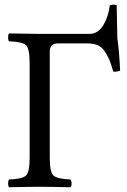

<svg xmlns="http://www.w3.org/2000/svg" viewBox="-20 -788 537 810"><path d="M147 -645H352.1Q356 -645 361.8 -645Q395.5 -647.5 416.7 -683.3Q438 -719.2 442.9 -765.1Q458 -771 472.2 -766.1L475.1 -626.5Q482.9 -573.2 486.8 -490.2Q473.6 -484.4 458 -485.8Q448.2 -519 441.7 -534.9Q435.1 -550.8 422.6 -570.3Q410.2 -589.8 391.6 -597.4Q373 -605 346.2 -605H226.1Q189.9 -605 189.9 -570.8V-122.1Q189.9 -62 205.6 -47.6Q221.2 -33.2 276.9 -30.8Q281.7 -25.9 282 -13.9Q282.2 -2 276.9 2Q196.8 0 147.9 0Q96.2 0 18.1 2Q14.2 -2 14.2 -13.9Q14.2 -25.9 18.1 -30.8Q74.2 -32.7 89.6 -47.4Q105 -62 105 -122.1V-522.9Q105 -583 89.6 -597.4Q74.2 -611.8 18.1 -613.8Q14.2 -617.7 14.2 -629.9Q14.2 -642.1 18.1 -647Z"/></svg>

Font: Linux Libertine O
Style: Regular
Weight: 400
Designer: Philipp H. Poll
Foundry: Philipp H. Poll
Version: Version 5.3.0